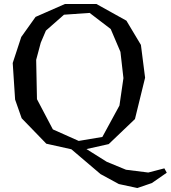

<svg xmlns="http://www.w3.org/2000/svg" viewBox="-20 -735 859 966"><path d="M465 -715 616 -631 689 -509 710 -344 659 -136 527 -10 415 15 517 79 614 119 726 133 807 112 819 134 744 186 671 211 578 191 486 141 339 16 213 -12 89 -140 56 -234 44 -418 87 -549 159 -650 307 -715ZM376 -26 495 -46 581 -204 601 -342 586 -474 537 -589 431 -670 302 -661 211 -581 185 -520 162 -434 166 -236 246 -84Z"/></svg>

Font: Alike Angular
Style: Regular
Weight: 400
Version: Version 1.210